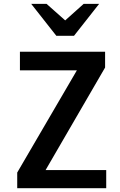

<svg xmlns="http://www.w3.org/2000/svg" viewBox="-20 -987 627 1007"><path d="M70.3 -82 383.3 -618.2H84.5V-715.8H531.2V-632.8L219.2 -95.2H537.1V0H70.3ZM275.4 -799.3 143.6 -966.8H224.1L341.3 -862.8H302.7L418.9 -966.8H500L368.2 -799.3Z"/></svg>

Font: Monda SemiBold
Style: Regular
Weight: 600
Designer: Vernon Adams
Foundry: Vernon Adams
Version: Version 2.200